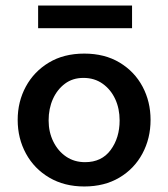

<svg xmlns="http://www.w3.org/2000/svg" viewBox="-20 -665 609 695"><path d="M285 10Q213 10 158.5 -22Q104 -54 74 -109Q44 -164 44 -231Q44 -297 73.5 -351.5Q103 -406 157 -438.5Q211 -471 285 -471Q359 -471 413 -438.5Q467 -406 496 -351.5Q525 -297 525 -231Q525 -164 495.5 -109Q466 -54 412 -22Q358 10 285 10ZM288 -78Q348 -78 380.5 -122Q413 -166 413 -229Q413 -272 397 -306.5Q381 -341 351.5 -362Q322 -383 282 -383Q243 -383 215 -362Q187 -341 171.5 -306.5Q156 -272 156 -229Q156 -187 173 -152.5Q190 -118 219.5 -98Q249 -78 288 -78ZM118 -563V-645H458V-563Z"/></svg>

Font: Alata
Style: Regular
Weight: 400
Designer: Spyros Zevelakis, Eben Sorkin
Foundry: Spyros Zevelakis
Version: Version 1.005; ttfautohint (v1.8.4.7-5d5b)